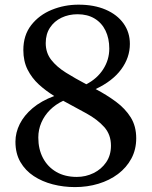

<svg xmlns="http://www.w3.org/2000/svg" viewBox="-20 -772 634 802"><path d="M293 9.5Q245 9.5 200.5 -2Q156 -13.5 121 -36.5Q86 -59.5 65.2 -95.2Q44.5 -131 44.5 -180Q44.5 -218 62.5 -254Q80.5 -290 116.2 -320.2Q152 -350.5 206.5 -371Q171.5 -392.5 142.2 -419.2Q113 -446 95.2 -481.2Q77.5 -516.5 77.5 -563Q77.5 -625 110.5 -667.2Q143.5 -709.5 196.2 -731Q249 -752.5 308 -752.5Q373 -752.5 421.2 -731.8Q469.5 -711 496 -674Q522.5 -637 522.5 -588.5Q522.5 -531.5 486.2 -482.2Q450 -433 379.5 -400Q426 -375.5 464.5 -347Q503 -318.5 526 -281.8Q549 -245 549 -194.5Q549 -147.5 528.8 -109.8Q508.5 -72 473 -45.2Q437.5 -18.5 391.2 -4.5Q345 9.5 293 9.5ZM301 -33Q338 -33 370.8 -49Q403.5 -65 423.5 -94.2Q443.5 -123.5 443.5 -163.5Q443.5 -210 415.2 -241.5Q387 -273 341.2 -298.2Q295.5 -323.5 244 -351Q212 -336 188.8 -312.8Q165.5 -289.5 152.8 -260Q140 -230.5 140 -197.5Q140 -149 159.5 -112Q179 -75 215 -54Q251 -33 301 -33ZM340.5 -420Q386 -443.5 411.2 -483Q436.5 -522.5 436.5 -569Q436.5 -611.5 420.8 -644Q405 -676.5 375.2 -694.5Q345.5 -712.5 304 -712.5Q267 -712.5 236.8 -698Q206.5 -683.5 188.8 -656.5Q171 -629.5 171 -592Q171 -551.5 194 -522Q217 -492.5 255.5 -468.5Q294 -444.5 340.5 -420Z"/></svg>

Font: Merriweather 60pt
Style: Regular
Weight: 400
Version: Version 2.100